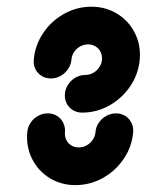

<svg xmlns="http://www.w3.org/2000/svg" viewBox="-20 -542 447 566"><path d="M321.9 -207.8Q337 -207.8 349.1 -200.4Q361.1 -193 367.4 -180.2Q373.7 -167.4 372.6 -152.2Q368.9 -109.6 344.8 -73.9Q320.7 -38.1 282.9 -17.2Q245.1 3.7 202.5 3.7Q160 3.7 126.1 -17.2Q92.3 -38.1 74.5 -73.9Q56.7 -109.6 60.4 -152.2Q61.5 -167.4 70.2 -180.3Q78.9 -193.1 92.2 -200.4Q105.6 -207.8 120.7 -207.8Q135.9 -207.8 148 -200.4Q160 -193 166.3 -180.2Q172.6 -167.4 171.5 -152.2Q170.4 -140 175.4 -129.6Q180.4 -119.3 190.2 -113.3Q200 -107.4 212.2 -107.4Q224.4 -107.4 235.4 -113.4Q246.3 -119.4 253.3 -129.7Q260.4 -140 261.5 -152.2Q262.6 -167.4 271.3 -180.3Q280 -193.1 293.4 -200.4Q306.7 -207.8 321.9 -207.8ZM130 -310.7Q114.8 -310.7 102.8 -318.1Q90.7 -325.6 84.4 -338.3Q78.1 -351.1 79.6 -366.3Q83.3 -408.9 107.4 -444.7Q131.4 -480.4 169 -501.3Q206.7 -522.2 249.3 -522.2Q291.9 -522.2 325.7 -501.3Q359.6 -480.4 377.6 -444.6Q395.6 -408.9 391.9 -366.3Q388.1 -323.7 364.1 -288Q340 -252.2 302.4 -231.1Q264.8 -210 222.2 -210Q207.1 -210 194.9 -217.4Q182.6 -224.8 176.3 -237.6Q170 -250.4 171.3 -265.6Q172.6 -280.7 181.3 -293.5Q190 -306.3 203.3 -313.7Q216.7 -321.1 231.9 -321.1Q244.1 -321.1 254.8 -327.2Q265.6 -333.3 272.6 -343.7Q279.7 -354.1 280.7 -366.3Q281.5 -378.5 276.5 -388.9Q271.5 -399.3 261.6 -405.2Q251.7 -411.1 239.6 -411.1Q227.4 -411.1 216.5 -405.2Q205.6 -399.3 198.5 -388.9Q191.5 -378.5 190.7 -366.3Q189.3 -351.1 180.5 -338.3Q171.8 -325.4 158.5 -318.1Q145.2 -310.7 130 -310.7Z"/></svg>

Font: 26F Galaxy Sans Oblique
Style: Regular
Weight: 400
Italic angle: -5°
Designer: C₂₉H₂₅N₃O₅
Version: Version 1.200;FEAKit 1.0